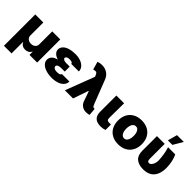

<svg xmlns="http://www.w3.org/2000/svg" viewBox="125 -1848 3113 3113"><g transform="rotate(45 1681.5 -291.0)"><path d="M49.8 -530.3H234.4V-231.4Q234.4 -206.1 247.3 -186Q260.3 -166 283.4 -154.8Q306.6 -143.6 335.9 -143.6Q365.7 -143.6 389.2 -154.8Q412.6 -166 425.5 -186Q438.5 -206.1 438.5 -231.4V-530.3H623V0H447.3V-73.2H443.4Q430.2 -43 401.6 -25.9Q373 -8.8 335.9 -8.8Q298.8 -8.8 270.5 -25.9Q242.2 -43 229.5 -73.2H224.6V188.5H49.8Z M828.1 -271Q773.9 -285.6 742.2 -316.9Q710.4 -348.1 710 -386.7Q710.4 -434.6 743.4 -468.5Q776.4 -502.4 834.5 -519.8Q892.6 -537.1 967.8 -537.1Q1032.2 -537.1 1085.9 -517.8Q1139.6 -498.5 1171.4 -461.9Q1203.1 -425.3 1203.1 -376H1028.3Q1028.3 -395 1009.3 -402.6Q990.2 -410.2 956.1 -410.2Q920.9 -410.2 902.8 -397.5Q884.8 -384.8 883.8 -368.2Q884.3 -350.1 905.8 -338.6Q927.2 -327.1 960.9 -327.1H1043V-212.9H960.9Q924.8 -212.9 899.2 -202.1Q873.5 -191.4 873 -165Q873.5 -153.3 882.8 -142.3Q892.1 -131.3 910.2 -124.3Q928.2 -117.2 954.1 -117.2Q996.6 -117.2 1017.3 -126.5Q1038.1 -135.7 1038.1 -152.3H1210Q1210 -99.1 1175.5 -62.7Q1141.1 -26.4 1085.9 -8.3Q1030.8 9.8 967.8 9.8Q893.1 9.8 832.5 -9Q772 -27.8 736.8 -62.7Q701.7 -97.7 701.2 -144.5Q701.7 -192.9 734.6 -225.3Q767.6 -257.8 828.1 -271Z M1605.5 -85.9 1543.5 -262.7H1536.1L1446.3 0H1258.8L1449.7 -500L1440.4 -523.4Q1428.7 -550.3 1418.5 -560.8Q1408.2 -571.3 1390.6 -571.3Q1375 -571.3 1345.7 -562.5L1305.7 -700.2Q1330.6 -709 1351.3 -712.9Q1372.1 -716.8 1395.5 -716.8Q1466.8 -716.8 1519.8 -681.6Q1572.8 -646.5 1596.7 -582L1748 -192.4Q1758.8 -164.6 1766.1 -151.4Q1773.4 -138.2 1781.2 -133.1Q1789.1 -127.9 1801.8 -127.9Q1809.6 -127.9 1813.5 -128.9L1824.2 0Q1813.5 3.9 1792.7 6.8Q1772 9.8 1753.9 9.8Q1701.7 9.8 1663.1 -15.1Q1624.5 -40 1605.5 -85.9Z M2086.9 -530.3 2084 -185.5Q2085 -157.7 2096.4 -146.7Q2107.9 -135.7 2137.7 -135.7H2179.7V-10.7Q2132.8 5.9 2082 5.9Q1909.2 5.9 1909.2 -158.2V-530.3Z M2213.9 -263.7Q2213.9 -345.2 2246.8 -407Q2279.8 -468.8 2341.6 -502.9Q2403.3 -537.1 2487.3 -537.1Q2571.3 -537.1 2632.8 -502.9Q2694.3 -468.8 2727.1 -407Q2759.8 -345.2 2759.8 -263.7Q2759.8 -182.1 2727.1 -120.4Q2694.3 -58.6 2632.8 -24.4Q2571.3 9.8 2487.3 9.8Q2403.3 9.8 2341.6 -24.4Q2279.8 -58.6 2246.8 -120.4Q2213.9 -182.1 2213.9 -263.7ZM2571.3 -264.6Q2571.3 -328.6 2549.1 -365.5Q2526.9 -402.3 2488.3 -402.3Q2448.2 -402.3 2425.3 -365.5Q2402.3 -328.6 2402.3 -264.6Q2402.3 -201.2 2425.3 -164.1Q2448.2 -127 2488.3 -127Q2526.9 -127 2549.1 -164.1Q2571.3 -201.2 2571.3 -264.6Z M3017.6 -530.3V-191.4Q3017.6 -157.2 3027.1 -143.1Q3036.6 -128.9 3053.7 -128.9Q3080.1 -128.9 3099.4 -150.1Q3118.7 -171.4 3128.7 -203.9Q3138.7 -236.3 3138.7 -269.5Q3136.2 -335.4 3125 -403.3Q3113.8 -471.2 3094.7 -530.3H3258.8Q3282.7 -484.9 3298.3 -415.3Q3314 -345.7 3314.5 -269.5Q3313.5 -140.1 3251 -65.2Q3188.5 9.8 3058.6 9.8Q2955.1 9.8 2897.2 -40.5Q2839.4 -90.8 2839.8 -192.4V-530.3ZM3058.6 -771.5H3214.8L3117.2 -606.4H3013.7Z"/></g></svg>

Font: Pretendard GOV Black
Style: Regular
Weight: 900
Designer: Base glyphs from Inter by Rasmus Andersson; Hangeul glyphs from Noto Sans CJK(Source Han Sans) by Jang Soo-young and Kan
Foundry: Kil Hyung-jin
Version: Version 1.309